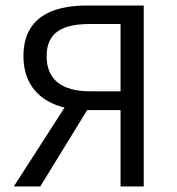

<svg xmlns="http://www.w3.org/2000/svg" viewBox="-20 -676 640 696"><path d="M417 0H501V-656H295C161 -656 65 -608 65 -472C65 -367 127 -307 214 -286L30 0H126L296 -277H417ZM307 -345C205 -345 149 -387 149 -472C149 -558 205 -589 307 -589H417V-345Z"/></svg>

Font: Hasklig
Style: Regular
Weight: 400
Monospace: yes
Designer: Paul D. Hunt, Teo Tuominen
Foundry: Adobe Systems Incorporated
Version: Version 2.030;PS 1.0;hotconv 16.6.51;makeotf.lib2.5.65220